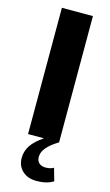

<svg xmlns="http://www.w3.org/2000/svg" viewBox="-140 -748 587 1028"><g transform="rotate(15 154.0 -234.5)"><path d="M176 231Q127 231 97.5 203.5Q68 176 68 132Q68 94 89 62.5Q110 31 156 0H68V-700H240V0Q197 26 176 51Q155 76 155 103Q155 125 168.5 137Q182 149 204 149Q218 149 230 146Q242 143 249 138L269 208Q233 231 176 231Z"/></g></svg>

Font: Red Hat Text VF
Style: Regular
Weight: 400
Designer: Pentagram, MCKL
Foundry: Pentagram, MCKL
Version: Version 1.023